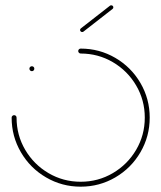

<svg xmlns="http://www.w3.org/2000/svg" viewBox="-20 -701 606 721"><path d="M90.4 -443Q90.4 -447 93.1 -449.6Q95.9 -452.2 99.6 -452.2Q103.7 -452.2 106.3 -449.6Q108.9 -447 108.9 -443Q108.9 -439.3 106.3 -436.5Q103.7 -433.7 99.6 -433.7Q95.9 -433.7 93.1 -436.5Q90.4 -439.3 90.4 -443ZM273.7 -509.3Q273.7 -513.3 276.5 -515.9Q279.3 -518.5 283 -518.5Q353.3 -518.5 413 -483.7Q472.6 -448.9 507.4 -389.3Q542.2 -329.6 542.2 -259.3Q542.2 -188.9 507.4 -129.3Q472.6 -69.6 413 -34.8Q353.3 0 283 0Q212.6 0 153 -34.8Q93.3 -69.6 58.5 -129.3Q23.7 -188.9 23.7 -259.3Q23.7 -263.3 26.5 -265.9Q29.3 -268.5 33 -268.5Q37 -268.5 39.6 -265.9Q42.2 -263.3 42.2 -259.3Q42.2 -193.7 74.6 -138.5Q107 -83.3 162.2 -50.9Q217.4 -18.5 283 -18.5Q348.5 -18.5 403.7 -50.9Q458.9 -83.3 491.3 -138.5Q523.7 -193.7 523.7 -259.3Q523.7 -324.8 491.3 -380Q458.9 -435.2 403.7 -467.6Q348.5 -500 283 -500Q279.3 -500 276.5 -502.8Q273.7 -505.6 273.7 -509.3ZM288.5 -580.7Q285.2 -580.7 283 -583Q280.7 -585.2 280.7 -588.5Q280.7 -592.2 283.7 -594.4L393 -679.6Q394.8 -681.1 397.8 -681.1Q401.1 -681.1 403.3 -678.9Q405.6 -676.7 405.6 -673.3Q405.6 -669.6 402.6 -667.4L293.3 -582.2Q291.5 -580.7 288.5 -580.7Z"/></svg>

Font: 26F Galaxy Sans Hairline
Style: Regular
Weight: 50
Designer: C₂₉H₂₅N₃O₅
Version: Version 1.100